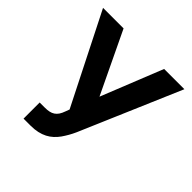

<svg xmlns="http://www.w3.org/2000/svg" viewBox="-191 -885 1052 1052"><g transform="rotate(45 335.5 -358.5)"><path d="M179.7 -727.3 350.9 -369.3 494 -727.3H650.9L400.2 -142.8Q391 -122.2 380.3 -103.5Q369.7 -84.9 357.6 -67.5Q345.2 -50.1 329.5 -35.7Q313.9 -21.3 294.4 -11.2Q274.9 -1.1 250.5 4.4Q226.2 9.9 196.4 9.9H141.7V-115.1H181.1Q200.6 -115.1 215.4 -118.3Q230.1 -121.4 241.5 -129.1Q252.8 -136.7 261.2 -149.1Q269.5 -161.6 275.9 -180L284.8 -203.8L20.6 -727.3Z"/></g></svg>

Font: Inter P
Style: Bold
Weight: 700
Designer: Rasmus Andersson
Foundry: rsms
Version: Version 3.018;git-588b23468